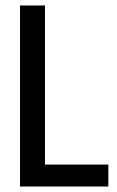

<svg xmlns="http://www.w3.org/2000/svg" viewBox="-20 -680 425 700"><path d="M53 0V-660H144V0ZM83 0V-80H375V0Z"/></svg>

Font: Bricolage Grotesque 72pt SemiCondensed
Style: Regular
Weight: 400
Width: 4
Designer: Mathieu Triay
Foundry: Atelier Triay
Version: Version 1.001;gftools[0.9.33.dev8+g029e19f]